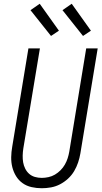

<svg xmlns="http://www.w3.org/2000/svg" viewBox="-20 -992 540 1020"><path d="M202 8Q174 8 147.5 2Q121 -4 100 -19Q79 -34 65.5 -56Q52 -78 45.5 -103.5Q39 -129 39.5 -157Q40 -185 45 -213L131 -735H192L104 -204Q101 -185 100.5 -166Q100 -147 103 -129.5Q106 -112 114 -96Q122 -80 135 -68.5Q148 -57 165.5 -52Q183 -47 202 -47Q219 -47 237.5 -51Q256 -55 272 -64.5Q288 -74 301.5 -87.5Q315 -101 324.5 -117.5Q334 -134 339.5 -151.5Q345 -169 348 -186L438 -735H499L407 -177Q403 -153 395 -129Q387 -105 374 -83Q361 -61 341.5 -43Q322 -25 299 -13Q276 -1 251 3.5Q226 8 202 8ZM421 -801 312 -938 361 -972 463 -829ZM251 -801 142 -938 191 -972 293 -829Z"/></svg>

Font: Iosevka Term Curly Lt Obl
Style: Regular
Weight: 300
Italic angle: -9°
Designer: Belleve Invis
Foundry: Belleve Invis
Version: Version 32.3.0